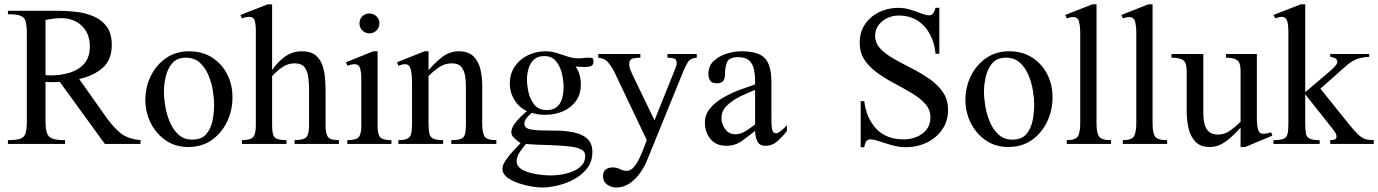

<svg xmlns="http://www.w3.org/2000/svg" viewBox="-20 -647 6195 863"><path d="M611.8 0H451.2L248.5 -279.3Q231.9 -277.8 213.4 -277.8Q205.6 -277.8 198.5 -278.1Q191.4 -278.3 184.6 -278.8V-105.5Q184.6 -68.8 190.7 -49.8Q196.8 -30.8 215.8 -23.9Q234.9 -17.1 272.5 -17.1V0H15.6V-17.1Q54.2 -17.1 72.3 -23.9Q90.3 -30.8 95.5 -49.8Q100.6 -68.8 100.6 -105.5V-493.2Q100.6 -530.8 95.5 -550Q90.3 -569.3 72.3 -576.2Q54.2 -583 15.6 -583V-598.6H241.2Q280.3 -598.6 322.5 -593.8Q364.7 -588.9 401.1 -573.2Q437.5 -557.6 460 -527.1Q482.4 -496.6 482.4 -445.3Q482.4 -377 440.4 -341.1Q398.4 -305.2 335.9 -292L458 -119.1Q490.7 -73.7 522.5 -48.1Q554.2 -22.5 611.8 -17.1ZM383.8 -438.5Q383.8 -496.1 347.9 -530.8Q312 -565.4 254.4 -565.4Q237.3 -565.4 220 -563Q202.6 -560.5 184.6 -557.6V-309.6Q192.9 -308.1 210 -308.1Q252.9 -308.1 292.7 -320.1Q332.5 -332 358.2 -360.4Q383.8 -388.7 383.8 -438.5Z M1024.9 -210Q1024.9 -151.4 1000.7 -100.3Q976.6 -49.3 932.1 -17.8Q887.7 13.7 825.7 13.7Q767.6 13.7 724.1 -16.6Q680.7 -46.9 657 -95.2Q633.3 -143.6 633.3 -198.2Q633.3 -254.9 657.5 -304.7Q681.6 -354.5 725.8 -385.5Q770 -416.5 830.1 -416.5Q889.2 -416.5 932.9 -388.7Q976.6 -360.8 1000.7 -314Q1024.9 -267.1 1024.9 -210ZM942.4 -175.3Q942.4 -204.6 936.5 -240.7Q930.7 -276.9 916.3 -310.5Q901.9 -344.2 877.4 -366Q853 -387.7 815.4 -387.7Q775.4 -387.7 754.2 -362.8Q732.9 -337.9 724.9 -302.5Q716.8 -267.1 716.8 -234.9Q716.8 -206.1 722.9 -169.4Q729 -132.8 743.4 -98.6Q757.8 -64.5 782.2 -42Q806.6 -19.5 843.8 -19.5Q886.2 -19.5 907.5 -44.7Q928.7 -69.8 935.5 -106Q942.4 -142.1 942.4 -175.3Z M1503.4 0H1304.2V-17.1Q1343.8 -17.1 1356.4 -30Q1369.1 -43 1369.1 -82.5V-241.2Q1369.1 -272 1365.7 -299.6Q1362.3 -327.1 1348.9 -344.7Q1335.4 -362.3 1304.2 -362.3Q1273.4 -362.3 1247.8 -344.2Q1222.2 -326.2 1203.1 -304.7V-82.5Q1203.1 -42.5 1214.4 -29.8Q1225.6 -17.1 1267.6 -17.1V0H1067.4V-17.1Q1106.4 -17.1 1118.2 -31.2Q1129.9 -45.4 1129.9 -82.5V-509.8Q1129.9 -537.6 1124.8 -554.4Q1119.6 -571.3 1100.1 -571.3Q1091.8 -571.3 1083.7 -569.3Q1075.7 -567.4 1067.4 -564.5L1060.5 -579.6L1182.6 -627.4H1203.1V-332Q1226.6 -367.2 1260 -391.8Q1293.5 -416.5 1337.4 -416.5Q1376 -416.5 1397.7 -399.2Q1419.4 -381.8 1429 -354Q1438.5 -326.2 1440.9 -294.4Q1443.4 -262.7 1443.4 -233.9V-82.5Q1443.4 -45.4 1454.1 -31.2Q1464.8 -17.1 1503.4 -17.1Z M1685.5 -542.5Q1685.5 -523.9 1672.6 -510.5Q1659.7 -497.1 1640.6 -497.1Q1622.1 -497.1 1608.9 -510Q1595.7 -522.9 1595.7 -542.5Q1595.7 -561.5 1608.9 -574Q1622.1 -586.4 1640.6 -586.4Q1659.2 -586.4 1672.4 -573.5Q1685.5 -560.5 1685.5 -542.5ZM1739.3 0H1541V-17.1Q1580.6 -17.1 1592.3 -30.5Q1604 -43.9 1604 -82.5V-298.8Q1604 -318.8 1599.1 -338.6Q1594.2 -358.4 1572.8 -358.4Q1565.9 -358.4 1557.6 -356.2Q1549.3 -354 1541 -351.6L1535.2 -367.2L1657.7 -416.5H1677.2V-82.5Q1677.2 -43.9 1688.5 -30.5Q1699.7 -17.1 1739.3 -17.1Z M2210.9 0H2008.3V-17.1Q2039.1 -17.1 2053 -23.4Q2066.9 -29.8 2070.6 -46.1Q2074.2 -62.5 2074.2 -91.3V-256.8Q2074.2 -279.8 2070.8 -304.2Q2067.4 -328.6 2054 -345.5Q2040.5 -362.3 2010.7 -362.3Q1979 -362.3 1952.6 -344.2Q1926.3 -326.2 1906.2 -304.7V-91.3Q1906.2 -63 1909.9 -46.9Q1913.6 -30.8 1927.5 -23.9Q1941.4 -17.1 1971.7 -17.1V0H1770.5V-17.1Q1800.3 -17.1 1813 -24.9Q1825.7 -32.7 1828.9 -49.3Q1832 -65.9 1832 -91.3V-277.8Q1832 -308.1 1826.7 -333.3Q1821.3 -358.4 1800.8 -358.4Q1793.5 -358.4 1785.6 -356.2Q1777.8 -354 1770.5 -351.6L1764.6 -367.2L1888.2 -416.5H1906.2V-331.1Q1930.7 -361.3 1965.3 -388.9Q2000 -416.5 2041.5 -416.5Q2085.4 -416.5 2108.4 -393.6Q2131.3 -370.6 2139.4 -335.7Q2147.5 -300.8 2147.5 -264.2V-91.3Q2147.5 -52.7 2157.2 -34.9Q2167 -17.1 2210.9 -17.1Z M2647.5 -368.7Q2647.5 -354.5 2636.2 -350.1Q2625 -345.7 2610.4 -345.7Q2599.1 -345.7 2587.2 -346.7Q2575.2 -347.7 2566.9 -348.1Q2579.6 -331.1 2585.2 -309.8Q2590.8 -288.6 2590.8 -267.6Q2590.8 -222.7 2568.1 -192.1Q2545.4 -161.6 2509.3 -146.2Q2473.1 -130.9 2431.6 -130.9Q2416.5 -130.9 2401.1 -132.8Q2385.7 -134.8 2370.1 -139.6Q2358.9 -130.4 2347.9 -117.9Q2336.9 -105.5 2336.9 -90.3Q2336.9 -72.8 2358.9 -66.9Q2380.9 -61 2415.8 -60.8Q2450.7 -60.5 2489.7 -59.6Q2528.8 -58.6 2563.7 -50.8Q2598.6 -43 2620.6 -22.7Q2642.6 -2.4 2642.6 37.1Q2642.6 77.6 2620.4 107.7Q2598.1 137.7 2563 157.2Q2527.8 176.8 2488.8 186.3Q2449.7 195.8 2416 195.8Q2398.9 195.8 2369.6 191.2Q2340.3 186.5 2310.1 176.3Q2279.8 166 2259 149.9Q2238.3 133.8 2238.3 111.3Q2238.3 94.7 2254.2 71.8Q2270 48.8 2289.6 28.1Q2309.1 7.3 2319.8 -3.4Q2308.6 -11.2 2293.5 -24.4Q2278.3 -37.6 2278.3 -52.7Q2278.3 -69.3 2291 -87.6Q2303.7 -106 2320.3 -122.1Q2336.9 -138.2 2348.6 -147.5Q2313 -164.1 2292.2 -197.8Q2271.5 -231.4 2271.5 -270Q2271.5 -315.4 2293.9 -348.4Q2316.4 -381.3 2353.3 -398.9Q2390.1 -416.5 2432.6 -416.5Q2458.5 -416.5 2482.9 -408.7Q2507.3 -400.9 2531.5 -392.8Q2555.7 -384.8 2580.6 -384.8Q2591.8 -384.8 2603.5 -386.2Q2615.2 -387.7 2627.4 -387.7Q2638.7 -387.7 2643.1 -385.3Q2647.5 -382.8 2647.5 -368.7ZM2513.2 -255.4Q2513.2 -283.2 2505.9 -315.7Q2498.5 -348.1 2479.5 -371.6Q2460.4 -395 2425.8 -395Q2396.5 -395 2379.6 -378.9Q2362.8 -362.8 2355.7 -338.6Q2348.6 -314.5 2348.6 -289.6Q2348.6 -261.7 2356.2 -229.7Q2363.8 -197.8 2383.1 -175Q2402.3 -152.3 2437.5 -152.3Q2468.3 -152.3 2484.6 -167.5Q2501 -182.6 2507.1 -206.3Q2513.2 -230 2513.2 -255.4ZM2610.4 53.7Q2610.4 35.6 2596.4 27.3Q2582.5 19 2566.9 15.6Q2549.8 11.7 2521 9.3Q2492.2 6.8 2459 5.6Q2425.8 4.4 2395 3.2Q2364.3 2 2343.8 0Q2331.5 14.6 2316.9 35.6Q2302.2 56.6 2302.2 78.1Q2302.2 98.1 2320.3 110.8Q2338.4 123.5 2364.5 130.1Q2390.6 136.7 2415.8 139.2Q2440.9 141.6 2455.6 141.6Q2475.6 141.6 2501.7 137.7Q2527.8 133.8 2552.7 124Q2577.6 114.3 2594 97.2Q2610.4 80.1 2610.4 53.7Z M3111.8 -404.3V-387.7Q3084 -385.7 3073 -369.1Q3062 -352.5 3051.8 -327.6L2887.2 76.7Q2876 104 2856.2 131.6Q2836.4 159.2 2809.6 177.5Q2782.7 195.8 2750 195.8Q2727.5 195.8 2709 182.6Q2690.4 169.4 2690.4 145.5Q2690.4 124 2702.9 114.7Q2715.3 105.5 2734.9 105.5Q2751.5 105.5 2767.3 113.3Q2783.2 121.1 2796.9 121.1Q2814.5 121.1 2829.1 103.8Q2843.8 86.4 2855.2 62Q2866.7 37.6 2874.8 15.1Q2882.8 -7.3 2887.2 -17.1L2742.2 -321.8Q2730.5 -345.7 2714.6 -365.2Q2698.7 -384.8 2668.9 -387.7V-404.3H2858.4V-387.7Q2841.8 -387.7 2825 -384Q2808.1 -380.4 2808.1 -358.4Q2808.1 -346.2 2813.2 -334Q2818.4 -321.8 2823.2 -310.5L2921.9 -106.4L3012.2 -331.1Q3015.6 -339.4 3018.6 -347.7Q3021.5 -356 3021.5 -363.8Q3021.5 -381.8 3007.8 -384.8Q2994.1 -387.7 2980 -387.7V-404.3Z M3517.1 -84V-58.6Q3500.5 -36.1 3476.1 -13.9Q3451.7 8.3 3420.9 8.3Q3392.6 8.3 3383.3 -13.2Q3374 -34.7 3374 -58.6Q3344.7 -35.2 3314.5 -13.4Q3284.2 8.3 3244.6 8.3Q3198.7 8.3 3173.6 -21.7Q3148.4 -51.8 3148.4 -96.2Q3148.4 -132.8 3172.4 -160.9Q3196.3 -189 3232.7 -209.5Q3269 -230 3307.4 -244.1Q3345.7 -258.3 3374 -267.6V-284.2Q3374 -311.5 3368.7 -335.7Q3363.3 -359.9 3347.2 -375Q3331.1 -390.1 3298.3 -390.1Q3258.3 -390.1 3248.5 -368.9Q3238.8 -347.7 3238.8 -314.5Q3238.8 -294.9 3231 -283.7Q3223.1 -272.5 3201.2 -272.5Q3180.7 -272.5 3172.4 -284.2Q3164.1 -295.9 3164.1 -314.5Q3164.1 -351.1 3188.5 -373.5Q3212.9 -396 3247.3 -406.2Q3281.7 -416.5 3312 -416.5Q3388.7 -416.5 3418 -385.3Q3447.3 -354 3447.3 -278.3V-140.6Q3447.3 -123.5 3447.5 -102.3Q3447.8 -81.1 3449.7 -69.8Q3450.7 -61.5 3455.1 -54.7Q3459.5 -47.9 3468.8 -47.9Q3475.6 -47.9 3485.4 -55.2Q3495.1 -62.5 3504.2 -71Q3513.2 -79.6 3517.1 -84ZM3374 -87.9V-242.7Q3344.2 -231.4 3308.8 -214.4Q3273.4 -197.3 3248 -173.1Q3222.7 -148.9 3222.7 -116.7Q3222.7 -90.3 3239.3 -66.9Q3255.9 -43.5 3285.6 -43.5Q3308.6 -43.5 3332.3 -58.3Q3356 -73.2 3374 -87.9Z M4241.2 -153.3Q4241.2 -101.6 4214.4 -63.7Q4187.5 -25.9 4144.8 -5.6Q4102.1 14.6 4053.2 14.6Q4021.5 14.6 3990 5.9Q3958.5 -2.9 3932.9 -11.7Q3907.2 -20.5 3892.1 -20.5Q3877.4 -20.5 3871.8 -8.8Q3866.2 2.9 3864.7 14.6H3848.6V-192.4H3864.7Q3874 -115.7 3918.7 -68.1Q3963.4 -20.5 4043.5 -20.5Q4072.3 -20.5 4099.6 -31.5Q4127 -42.5 4144.5 -64.5Q4162.1 -86.4 4162.1 -119.1Q4162.1 -153.8 4139.2 -179.7Q4116.2 -205.6 4080.1 -227.3Q4043.9 -249 4003.2 -270.5Q3962.4 -292 3926.3 -317.4Q3890.1 -342.8 3867.2 -376Q3844.2 -409.2 3844.2 -454.6Q3844.2 -503.9 3868.7 -539.1Q3893.1 -574.2 3932.6 -593Q3972.2 -611.8 4018.1 -611.8Q4044.9 -611.8 4071.8 -603.5Q4098.6 -595.2 4120.8 -586.7Q4143.1 -578.1 4156.2 -578.1Q4169.9 -578.1 4176.3 -590.1Q4182.6 -602.1 4185.1 -611.8H4202.1V-405.3H4185.1Q4181.2 -452.1 4160.9 -491.2Q4140.6 -530.3 4105.2 -553.7Q4069.8 -577.1 4019 -577.1Q3992.7 -577.1 3968.5 -565.9Q3944.3 -554.7 3929 -534.2Q3913.6 -513.7 3913.6 -485.8Q3913.6 -453.1 3937.3 -428.2Q3960.9 -403.3 3998.3 -382.3Q4035.6 -361.3 4077.4 -340.1Q4119.1 -318.8 4156.5 -293.2Q4193.8 -267.6 4217.5 -233.9Q4241.2 -200.2 4241.2 -153.3Z M4710.9 -210Q4710.9 -151.4 4686.8 -100.3Q4662.6 -49.3 4618.2 -17.8Q4573.7 13.7 4511.7 13.7Q4453.6 13.7 4410.2 -16.6Q4366.7 -46.9 4343 -95.2Q4319.3 -143.6 4319.3 -198.2Q4319.3 -254.9 4343.5 -304.7Q4367.7 -354.5 4411.9 -385.5Q4456.1 -416.5 4516.1 -416.5Q4575.2 -416.5 4618.9 -388.7Q4662.6 -360.8 4686.8 -314Q4710.9 -267.1 4710.9 -210ZM4628.4 -175.3Q4628.4 -204.6 4622.6 -240.7Q4616.7 -276.9 4602.3 -310.5Q4587.9 -344.2 4563.5 -366Q4539.1 -387.7 4501.5 -387.7Q4461.4 -387.7 4440.2 -362.8Q4418.9 -337.9 4410.9 -302.5Q4402.8 -267.1 4402.8 -234.9Q4402.8 -206.1 4408.9 -169.4Q4415 -132.8 4429.4 -98.6Q4443.8 -64.5 4468.3 -42Q4492.7 -19.5 4529.8 -19.5Q4572.3 -19.5 4593.5 -44.7Q4614.7 -69.8 4621.6 -106Q4628.4 -142.1 4628.4 -175.3Z M4974.1 0H4774.9V-17.1Q4816.9 -17.1 4826.2 -36.4Q4835.4 -55.7 4835.4 -91.3V-497.6Q4835.4 -526.9 4830.3 -548.6Q4825.2 -570.3 4802.7 -570.3Q4795.9 -570.3 4789.3 -568.6Q4782.7 -566.9 4774.9 -564.5L4768.1 -579.6L4889.2 -627.4H4908.7V-91.3Q4908.7 -50.8 4919.4 -33.9Q4930.2 -17.1 4974.1 -17.1Z M5226.1 0H5026.9V-17.1Q5068.8 -17.1 5078.1 -36.4Q5087.4 -55.7 5087.4 -91.3V-497.6Q5087.4 -526.9 5082.3 -548.6Q5077.1 -570.3 5054.7 -570.3Q5047.9 -570.3 5041.3 -568.6Q5034.7 -566.9 5026.9 -564.5L5020 -579.6L5141.1 -627.4H5160.6V-91.3Q5160.6 -50.8 5171.4 -33.9Q5182.1 -17.1 5226.1 -17.1Z M5699.2 -37.1 5576.7 13.7H5556.2V-73.2Q5538.6 -54.2 5517.3 -33.9Q5496.1 -13.7 5471.4 0Q5446.8 13.7 5418.5 13.7Q5374.5 13.7 5352.1 -11Q5329.6 -35.6 5321.8 -72.3Q5314 -108.9 5314 -144V-325.2Q5314 -364.7 5298.6 -376.2Q5283.2 -387.7 5245.6 -387.7V-404.3H5388.7V-134.3Q5388.7 -111.3 5393.8 -90.1Q5398.9 -68.8 5413.6 -55.4Q5428.2 -42 5455.6 -42Q5484.4 -42 5510.7 -61Q5537.1 -80.1 5556.2 -99.6V-328.6Q5556.2 -365.7 5540.5 -376.7Q5524.9 -387.7 5490.7 -387.7V-404.3H5629.4V-106.4Q5629.4 -97.7 5630.9 -83.3Q5632.3 -68.8 5637.9 -57.4Q5643.6 -45.9 5656.7 -45.9Q5676.3 -45.9 5693.4 -52.7Z M6154.8 0H5959V-17.1Q5967.3 -17.1 5977.3 -19.3Q5987.3 -21.5 5987.3 -32.2Q5987.3 -42.5 5981.4 -51.3Q5975.6 -60.1 5970.2 -67.4L5846.7 -223.1V-91.3Q5846.7 -63 5849.9 -46.9Q5853 -30.8 5866.7 -23.9Q5880.4 -17.1 5911.6 -17.1V0H5703.6V-17.1Q5733.9 -17.1 5748.3 -22.7Q5762.7 -28.3 5766.8 -43.7Q5771 -59.1 5771 -88.9V-502Q5771 -538.6 5764.9 -554.9Q5758.8 -571.3 5741.2 -571.3Q5733.4 -571.3 5726.3 -569.1Q5719.2 -566.9 5712.4 -564.5L5703.6 -579.6L5826.2 -627.4H5846.7V-232.4L5948.7 -319.3Q5953.6 -323.7 5963.6 -332.5Q5973.6 -341.3 5982.2 -351.3Q5990.7 -361.3 5990.7 -368.7Q5990.7 -380.9 5980 -385.7Q5969.2 -390.6 5959 -391.6V-404.3H6134.3V-391.6Q6096.7 -389.6 6073 -379.2Q6049.3 -368.7 6022 -343.3L5915 -248.5L6042.5 -89.8Q6067.9 -58.1 6084.5 -42.5Q6101.1 -26.9 6116.7 -22Q6132.3 -17.1 6154.8 -17.1Z"/></svg>

Font: Rohingya Solluk
Style: Regular
Weight: 400
Designer: SIL International
Foundry: SIL International
Version: Version 1.001